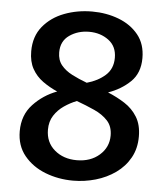

<svg xmlns="http://www.w3.org/2000/svg" viewBox="-52 -760 706 817"><g transform="rotate(5 301.0 -351.0)"><path d="M290 11Q227 11 171.5 -10.5Q116 -32 81 -74.5Q46 -117 46 -179Q46 -248 88.5 -293.5Q131 -339 190 -361Q156 -376 127.5 -396.5Q99 -417 82 -447.5Q65 -478 65 -522Q65 -586 100 -628.5Q135 -671 190.5 -692Q246 -713 309 -713Q370 -713 422.5 -693Q475 -673 507 -633.5Q539 -594 539 -534Q539 -470 500 -432.5Q461 -395 406 -376Q445 -360 478.5 -338.5Q512 -317 532.5 -283.5Q553 -250 553 -200Q553 -149 531 -109.5Q509 -70 471 -43Q433 -16 386 -2.5Q339 11 290 11ZM184 -528Q184 -495 201.5 -473.5Q219 -452 248 -437Q277 -422 312 -409Q359 -422 390.5 -450Q422 -478 422 -525Q422 -574 387 -600Q352 -626 304 -626Q256 -626 220 -601Q184 -576 184 -528ZM165 -196Q165 -142 203 -109.5Q241 -77 298 -77Q357 -77 395 -110.5Q433 -144 433 -194Q433 -233 411 -257Q389 -281 353.5 -297Q318 -313 277 -328Q249 -317 223.5 -299.5Q198 -282 181.5 -256.5Q165 -231 165 -196Z"/></g></svg>

Font: Bitter SemiBold
Style: Regular
Weight: 600
Designer: Sol Matas, and Bitter project Authors
Foundry: Sol Matas
Version: Version 2.001